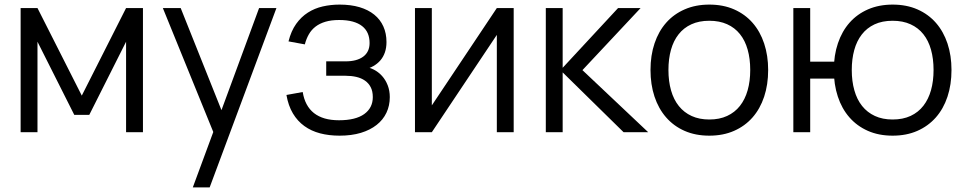

<svg xmlns="http://www.w3.org/2000/svg" viewBox="-20 -575 4198 835"><path d="M69.7 0V-540H143L335.7 -159.2L528.3 -540H601.7V0H528.3V-393.5L368.3 -75.5H303L143 -393.5V0Z M818.5 240 923.2 -43.3 924.5 40.7 688.2 -540H765.8L959.8 -54.3H927.8L1106.8 -540H1182.2L891.8 240Z M1456.7 15Q1411 15 1372.2 4.9Q1333.5 -5.2 1303.7 -26.8Q1273.8 -48.3 1253.8 -81.8Q1233.8 -115.3 1225.7 -162L1296.5 -174.8Q1301.3 -144.7 1313.5 -121.8Q1325.7 -98.8 1345.4 -83.2Q1365.2 -67.7 1392.3 -59.8Q1419.5 -52 1454.2 -52Q1526.3 -52 1563.8 -78.8Q1601.3 -105.7 1601.3 -152.7Q1601.3 -178.2 1592.2 -195.8Q1583.2 -213.3 1567.2 -224.4Q1551.3 -235.5 1529.8 -240.5Q1508.3 -245.5 1483.3 -245.5H1398.7V-308.2H1483.3Q1507.3 -308.2 1526.6 -313.3Q1545.8 -318.5 1559.4 -328.5Q1573 -338.5 1580.2 -353.4Q1587.3 -368.3 1587.3 -388Q1587.3 -411.7 1579.3 -430.1Q1571.3 -448.5 1555 -461.4Q1538.7 -474.3 1513.8 -481.2Q1489 -488 1455 -488Q1420.7 -488 1395.4 -480.5Q1370.2 -473 1352.2 -459.2Q1334.3 -445.3 1323.2 -425.8Q1312 -406.3 1305.7 -382L1234.7 -395Q1246 -440.3 1267.9 -471Q1289.8 -501.7 1319.1 -520.3Q1348.3 -539 1383.6 -547Q1418.8 -555 1457 -555Q1505.7 -555 1543.6 -543.8Q1581.5 -532.5 1607.6 -511.3Q1633.7 -490.2 1647.2 -460Q1660.8 -429.8 1660.8 -392.2Q1660.8 -367.2 1653.9 -347.2Q1647 -327.3 1634.2 -312.4Q1621.3 -297.5 1603.2 -287.3Q1585 -277.2 1562.3 -271.7L1563 -284.3Q1585.2 -282.8 1605.3 -272.5Q1625.5 -262.2 1641.2 -245Q1656.8 -227.8 1666 -204.3Q1675.2 -180.8 1675.2 -152.7Q1675.2 -115.5 1660.6 -84.7Q1646 -53.8 1617.9 -31.7Q1589.8 -9.5 1549.3 2.8Q1508.8 15 1456.7 15Z M2214 -540V0H2140.7V-423.3L1858 0H1784.7V-540H1858V-116.7L2140.7 -540Z M2417.3 -269.7 2692 0H2799L2513 -270L2766 -540H2668ZM2353.7 0H2427V-540H2353.7Z M3064.7 15Q3124.7 15 3172.1 -5.8Q3219.5 -26.5 3252.6 -64.1Q3285.7 -101.7 3303.2 -154.3Q3320.7 -207 3320.7 -270.7Q3320.7 -333.3 3303.3 -385.7Q3286 -438 3253.1 -475.6Q3220.2 -513.2 3172.8 -534.1Q3125.3 -555 3064.7 -555Q3005.2 -555 2957.8 -534.3Q2910.3 -513.7 2877.3 -476.3Q2844.3 -439 2826.7 -386.7Q2809 -334.3 2809 -270.7Q2809 -207.7 2826.3 -155.2Q2843.7 -102.7 2876.7 -64.8Q2909.7 -26.8 2957.1 -5.9Q3004.5 15 3064.7 15ZM3064.7 -55.3Q3021.2 -55.3 2988 -70.5Q2954.8 -85.7 2932.3 -113.8Q2909.8 -141.8 2898.4 -181.7Q2887 -221.5 2887 -270.7Q2887 -319 2898 -358.3Q2909 -397.7 2931.2 -425.8Q2953.3 -454 2986.7 -469.3Q3020 -484.7 3064.7 -484.7Q3108.7 -484.7 3142.1 -469.7Q3175.5 -454.7 3197.8 -426.9Q3220.2 -399.2 3231.4 -359.5Q3242.7 -319.8 3242.7 -270.7Q3242.7 -221.8 3231.4 -182.2Q3220.2 -142.7 3197.9 -114.4Q3175.7 -86.2 3142.3 -70.8Q3109 -55.3 3064.7 -55.3Z M3626.8 -306.7H3503.5V-540H3430.2V0H3503.5V-233.3H3626.8ZM3862 15Q3922 15 3969.4 -5.8Q4016.8 -26.7 4049.9 -64.2Q4083 -101.7 4100.5 -154.3Q4118 -207 4118 -270.7Q4118 -333.2 4100.7 -385.5Q4083.3 -437.8 4050.5 -475.4Q4017.7 -513 3970.2 -534Q3922.7 -555 3862 -555Q3802.7 -555 3755.2 -534.4Q3707.8 -513.8 3674.8 -476.5Q3641.8 -439.2 3624.1 -386.8Q3606.3 -334.5 3606.3 -270.7Q3606.3 -207.8 3623.6 -155.3Q3640.8 -102.8 3673.8 -64.9Q3706.8 -27 3754.2 -6Q3801.7 15 3862 15ZM3862 -55.3Q3818 -55.3 3784.9 -70.7Q3751.7 -86 3729.2 -114.2Q3706.8 -142.3 3695.6 -182.1Q3684.3 -221.8 3684.3 -270.7Q3684.3 -318.2 3695.1 -357.3Q3705.8 -396.5 3727.8 -424.9Q3749.7 -453.3 3783.1 -469Q3816.5 -484.7 3861.9 -484.7Q3906.5 -484.7 3939.9 -469.4Q3973.4 -454.2 3995.6 -426.3Q4017.8 -398.5 4028.9 -358.9Q4040 -319.3 4040 -270.7Q4040 -222.6 4029 -183.1Q4018 -143.7 3995.9 -115.2Q3973.9 -86.7 3940.4 -71Q3906.8 -55.3 3862 -55.3Z"/></svg>

Font: Vela Sans GX ExtLt
Style: Regular
Weight: 200
Designer: Principal design: Mikhail Sharanda - project Manrope.
Design modification: Ravid Balaliev
Foundry: Mikhail Sharanda
Version: Version 1.001